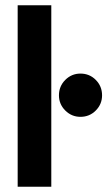

<svg xmlns="http://www.w3.org/2000/svg" viewBox="-20 -708 407 728"><path d="M174.5 0H47V-688H174.5ZM285 -265Q251.5 -265 227.5 -289Q203.5 -313 203.5 -346.5Q203.5 -381 227.5 -405Q251.5 -429 285 -429Q319.5 -429 343.2 -405Q367 -381 367 -346.5Q367 -313 343.2 -289Q319.5 -265 285 -265Z"/></svg>

Font: League Spartan Thin SemiBold
Style: Regular
Weight: 600
Version: Version 2.002